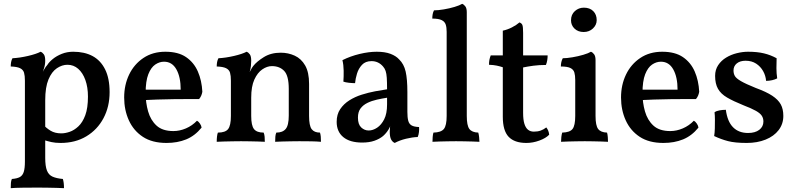

<svg xmlns="http://www.w3.org/2000/svg" viewBox="-20 -737 4146 1002"><path d="M36 245Q36 229 37 217Q38 205 42 197Q69 195 83.5 187Q98 179 104 160Q110 141 110 106V-316Q110 -342 105.5 -357.5Q101 -373 85 -381Q69 -389 36 -390Q36 -402 38 -413Q40 -424 45 -433Q83 -435 126 -445Q169 -455 192 -467Q202 -463 209 -453Q216 -443 216 -420Q216 -400 209.5 -380Q203 -360 193 -329L216 -309V87Q216 130 225 153Q234 176 254.5 185Q275 194 308 197Q311 206 312.5 218Q314 230 314 245Q298 244 276 243.5Q254 243 229 242.5Q204 242 179 242Q141 242 100 242.5Q59 243 36 245ZM296 9Q269 9 248.5 4.5Q228 0 203 -8V-89Q222 -68 244.5 -54.5Q267 -41 300 -41Q320 -41 343.5 -49Q367 -57 389 -77.5Q411 -98 425 -135.5Q439 -173 439 -233Q439 -282 425.5 -319.5Q412 -357 388 -378Q364 -399 332 -399Q304 -399 277 -381Q250 -363 233 -322.5Q216 -282 216 -214L184 -319Q198 -353 208.5 -371.5Q219 -390 227 -398Q236 -413 255.5 -429Q275 -445 302.5 -456Q330 -467 362 -467Q421 -467 463 -444.5Q505 -422 528.5 -375Q552 -328 552 -256Q552 -180 520 -120Q488 -60 430.5 -25.5Q373 9 296 9Z M849 9Q774 9 725.5 -23Q677 -55 652.5 -109Q628 -163 628 -228Q628 -294 654 -348Q680 -402 728.5 -434.5Q777 -467 843 -467Q910 -467 951 -439Q992 -411 1012.5 -364Q1033 -317 1036 -258Q1032 -235 1019 -220Q999 -220 964.5 -220Q930 -220 887.5 -219.5Q845 -219 800.5 -217.5Q756 -216 717 -214V-269H923Q923 -335 900.5 -375Q878 -415 836 -415Q812 -415 790 -400Q768 -385 754 -349.5Q740 -314 740 -251Q740 -201 753 -155.5Q766 -110 797 -81.5Q828 -53 885 -53Q918 -53 950.5 -67Q983 -81 1008 -107Q1016 -103 1023.5 -92Q1031 -81 1032 -71Q997 -28 951.5 -9.5Q906 9 849 9Z M1185 -212V-316Q1185 -342 1180.5 -357.5Q1176 -373 1160 -381Q1144 -389 1111 -390Q1111 -402 1113 -413Q1115 -424 1120 -433Q1158 -435 1201 -445Q1244 -455 1267 -467Q1277 -463 1284 -453Q1291 -443 1291 -420ZM1593 -132Q1593 -81 1606.5 -63Q1620 -45 1650 -45Q1653 -35 1654 -24Q1655 -13 1655 3Q1633 1 1603 0.5Q1573 0 1542 0Q1521 0 1497.5 0.5Q1474 1 1453 1.5Q1432 2 1416 3Q1416 -12 1417 -24Q1418 -36 1422 -45Q1455 -45 1471 -64Q1487 -83 1487 -134V-273Q1487 -342 1463 -367Q1439 -392 1399 -392Q1374 -392 1349 -375Q1324 -358 1307.5 -322Q1291 -286 1291 -227V-132Q1291 -82 1305.5 -63.5Q1320 -45 1356 -45Q1360 -35 1361 -23.5Q1362 -12 1362 3Q1348 2 1327 1.5Q1306 1 1283 0.5Q1260 0 1238 0Q1217 0 1193.5 0.5Q1170 1 1148 1.5Q1126 2 1111 3Q1111 -12 1112.5 -24.5Q1114 -37 1117 -45Q1156 -45 1170.5 -63.5Q1185 -82 1185 -132V-316L1291 -420Q1291 -408 1289.5 -393Q1288 -378 1283 -361Q1287 -368 1291 -376Q1295 -384 1302 -393Q1320 -416 1357 -439Q1394 -462 1445 -462Q1484 -462 1518 -446.5Q1552 -431 1572.5 -395.5Q1593 -360 1593 -299Z M2040 9Q2028 4 2021 -9.5Q2014 -23 2014 -50Q2014 -60 2015.5 -73.5Q2017 -87 2020 -99H2023Q2019 -80 2007.5 -61Q1996 -42 1979 -27Q1961 -12 1934 -2.5Q1907 7 1870 7Q1806 7 1771.5 -21.5Q1737 -50 1737 -101Q1737 -140 1755.5 -167.5Q1774 -195 1803.5 -213.5Q1833 -232 1868 -243Q1903 -254 1937.5 -260.5Q1972 -267 2000 -271Q2000 -309 1998.5 -331Q1997 -353 1992.5 -366.5Q1988 -380 1979 -390Q1967 -404 1952 -411Q1937 -418 1919 -418Q1887 -418 1869 -398.5Q1851 -379 1843 -352.5Q1835 -326 1833 -303Q1819 -303 1801 -305Q1783 -307 1772 -311Q1774 -337 1773.5 -368Q1773 -399 1767 -423Q1809 -444 1857 -455.5Q1905 -467 1946 -467Q1989 -467 2018 -456Q2047 -445 2063 -427Q2088 -403 2097 -363.5Q2106 -324 2106 -256V-153Q2106 -124 2110.5 -107Q2115 -90 2128 -82.5Q2141 -75 2167 -74Q2168 -62 2166.5 -48Q2165 -34 2160 -22Q2132 -21 2099 -13Q2066 -5 2040 9ZM1904 -56Q1926 -56 1948 -70.5Q1970 -85 1985 -114.5Q2000 -144 2000 -192V-227Q1974 -223 1947 -217Q1920 -211 1897.5 -200Q1875 -189 1861.5 -171Q1848 -153 1848 -123Q1848 -88 1865 -72Q1882 -56 1904 -56Z M2237 3Q2237 -9 2238 -22Q2239 -35 2242 -45Q2282 -46 2296.5 -64Q2311 -82 2311 -132V-571Q2311 -594 2306 -609Q2301 -624 2285 -632Q2269 -640 2236 -640Q2236 -652 2238 -663Q2240 -674 2245 -683Q2266 -683 2296 -688Q2326 -693 2352.5 -701Q2379 -709 2392 -717Q2402 -713 2409 -703Q2416 -693 2416 -673V-132Q2416 -82 2429.5 -64Q2443 -46 2476 -45Q2479 -35 2480.5 -21Q2482 -7 2482 3Q2465 2 2445 1.5Q2425 1 2403 0.5Q2381 0 2360 0Q2339 0 2316 0.5Q2293 1 2273 1.5Q2253 2 2237 3Z M2727 9Q2665 9 2634.5 -23Q2604 -55 2604 -128V-386Q2589 -391 2572.5 -394.5Q2556 -398 2532 -399Q2532 -413 2534 -424Q2536 -435 2541 -448H2604V-577Q2628 -582 2651.5 -594Q2675 -606 2691 -620Q2702 -616 2706 -607Q2710 -598 2710 -565V-448H2838Q2838 -436 2836 -423Q2834 -410 2829 -398Q2793 -398 2763.5 -394Q2734 -390 2710 -385V-148Q2710 -113 2716.5 -91.5Q2723 -70 2735.5 -60Q2748 -50 2766 -50Q2786 -50 2801.5 -55.5Q2817 -61 2831 -72Q2844 -56 2846 -34Q2829 -16 2795 -3.5Q2761 9 2727 9Z M2908 3Q2908 -9 2909.5 -22Q2911 -35 2914 -45Q2954 -46 2968 -64Q2982 -82 2982 -132V-319Q2982 -343 2977.5 -358.5Q2973 -374 2957 -382Q2941 -390 2907 -390Q2907 -402 2909.5 -413Q2912 -424 2917 -433Q2937 -433 2967 -438Q2997 -443 3024 -451Q3051 -459 3064 -467Q3074 -463 3081 -453Q3088 -443 3088 -423V-132Q3088 -82 3101.5 -64Q3115 -46 3148 -45Q3151 -35 3152 -21Q3153 -7 3153 3Q3137 2 3117 1.5Q3097 1 3075 0.5Q3053 0 3032 0Q3010 0 2987.5 0.5Q2965 1 2944.5 1.5Q2924 2 2908 3ZM3026 -570Q2997 -570 2978.5 -587.5Q2960 -605 2960 -631Q2960 -661 2980 -679Q3000 -697 3027 -697Q3058 -697 3076 -679Q3094 -661 3094 -632Q3094 -607 3074.5 -588.5Q3055 -570 3026 -570Z M3442 9Q3367 9 3318.5 -23Q3270 -55 3245.5 -109Q3221 -163 3221 -228Q3221 -294 3247 -348Q3273 -402 3321.5 -434.5Q3370 -467 3436 -467Q3503 -467 3544 -439Q3585 -411 3605.5 -364Q3626 -317 3629 -258Q3625 -235 3612 -220Q3592 -220 3557.5 -220Q3523 -220 3480.5 -219.5Q3438 -219 3393.5 -217.5Q3349 -216 3310 -214V-269H3516Q3516 -335 3493.5 -375Q3471 -415 3429 -415Q3405 -415 3383 -400Q3361 -385 3347 -349.5Q3333 -314 3333 -251Q3333 -201 3346 -155.5Q3359 -110 3390 -81.5Q3421 -53 3478 -53Q3511 -53 3543.5 -67Q3576 -81 3601 -107Q3609 -103 3616.5 -92Q3624 -81 3625 -71Q3590 -28 3544.5 -9.5Q3499 9 3442 9Z M4033 -433Q4032 -408 4032 -381Q4032 -354 4036 -328Q4025 -322 4009.5 -318.5Q3994 -315 3978 -315Q3976 -342 3962.5 -366Q3949 -390 3926 -405Q3903 -420 3871 -420Q3842 -420 3825 -406Q3808 -392 3808 -369Q3808 -353 3815 -340.5Q3822 -328 3847 -313.5Q3872 -299 3924 -278Q3979 -258 4010 -237.5Q4041 -217 4054.5 -192.5Q4068 -168 4068 -132Q4068 -90 4043.5 -58Q4019 -26 3975.5 -8.5Q3932 9 3877 9Q3816 9 3779.5 -0.5Q3743 -10 3707 -27Q3710 -44 3710.5 -67Q3711 -90 3711 -112.5Q3711 -135 3709 -151Q3718 -158 3735 -161Q3752 -164 3768 -164Q3776 -103 3805.5 -73Q3835 -43 3884 -43Q3921 -43 3942.5 -59.5Q3964 -76 3964 -103Q3964 -120 3955.5 -133Q3947 -146 3925 -158.5Q3903 -171 3859 -188Q3807 -209 3774.5 -228Q3742 -247 3727 -273.5Q3712 -300 3712 -341Q3712 -373 3728 -397Q3744 -421 3769.5 -436.5Q3795 -452 3825.5 -459.5Q3856 -467 3884 -467Q3932 -467 3967 -458.5Q4002 -450 4033 -433Z"/></svg>

Font: Vollkorn Medium
Style: Regular
Weight: 500
Designer: Friedrich Althausen
Foundry: Friedrich Althausen
Version: Version 5.000